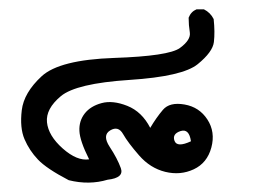

<svg xmlns="http://www.w3.org/2000/svg" viewBox="-20 -216 540 405"><path d="M125 164.1Q78.1 139.6 60.1 120.6Q42 101.6 31.7 77.6Q21.5 53.7 25.9 16.6Q30.3 -20.5 67.9 -55.2Q105.5 -89.8 220.7 -93.8Q335.9 -97.7 359.4 -114.7Q382.8 -131.8 380.4 -147.5Q377.9 -163.1 377.9 -178.7Q382.8 -191.4 394.5 -196.3H410.2Q423.8 -189.5 430.7 -175.8Q433.6 -148.4 431.2 -127.4Q428.7 -106.4 397 -80.6Q365.2 -54.7 252.9 -47.4Q140.6 -40 108.4 -13.2Q76.2 13.7 79.1 42Q82 70.3 112.3 97.2Q142.6 124 168 120.1Q148.4 81.1 147.5 60.1Q146.5 39.1 158.7 23.4Q170.9 7.8 194.3 1.5Q217.8 -4.9 248.5 7.3Q279.3 19.5 296.9 53.7Q309.6 32.2 323.7 15.6Q337.9 -1 369.1 4.4Q400.4 9.8 417.5 36.1Q434.6 62.5 425.8 95.2Q417 127.9 388.7 141.1Q360.4 154.3 328.6 146.5Q296.9 138.7 273.4 111.8Q250 85 239.7 66.9Q229.5 48.8 212.4 59.1Q195.3 69.3 211.4 93.8Q227.5 118.2 234.9 138.7Q242.2 159.2 207 163.1Q168 174.8 125 164.1ZM382.8 82Q378.9 54.7 360.8 60.5Q342.8 66.4 348.1 81.1Q353.5 95.7 382.8 82Z"/></svg>

Font: JasonHandwriting4
Style: Regular
Weight: 400
Version: Version 1.01.21